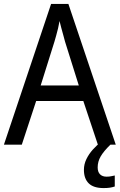

<svg xmlns="http://www.w3.org/2000/svg" viewBox="-20 -736 610 977"><path d="M478 0 404 -222H164L91 0H0L240 -716H328L569 0ZM311 -524Q308 -536 302.5 -555.5Q297 -575 291.5 -595.5Q286 -616 283 -629Q280 -611 275.5 -592Q271 -573 266 -555.5Q261 -538 257 -524L187 -301H381ZM477 116Q477 139 489 151Q501 163 522 163Q537 163 547 160.5Q557 158 564 157V213Q552 217 539 219Q526 221 507 221Q456 221 431.5 197Q407 173 407 128Q407 100 419.5 74Q432 48 452.5 25Q473 2 495 -14L542 0Q508 33 492.5 59.5Q477 86 477 116Z"/></svg>

Font: Noto Sans Hebrew SemiCondensed
Style: Regular
Weight: 400
Width: 4
Designer: Monotype Design Team
Foundry: Monotype Imaging Inc.
Version: Version 2.003